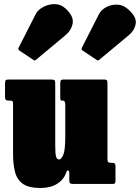

<svg xmlns="http://www.w3.org/2000/svg" viewBox="-20 -916 696 956"><path d="M45 -151V-394.5Q45 -406.5 43.2 -410.8Q41.5 -415 30 -415H26Q14 -415 9.5 -418.5Q5 -422 5 -434V-498.5Q5 -511.5 7.8 -515.8Q10.5 -520 23 -520H235Q247 -520 251 -516.8Q255 -513.5 255 -500.5V-192Q255 -151.5 259 -136.8Q263 -122 275 -122Q285 -122 295 -144.8Q305 -167.5 305 -237V-394Q305 -415 294 -415H289Q284.5 -415 282.2 -417.5Q280 -420 280 -431V-500Q280 -512 282.8 -516Q285.5 -520 297 -520H498Q509.5 -520 512.2 -516.2Q515 -512.5 515 -501V-125Q515 -110.5 519.8 -107.8Q524.5 -105 539 -105H541.5Q555 -105 555 -90V-18.5Q555 -7.5 552.5 -3.8Q550 0 539.5 0H345.5Q331.5 0 328.2 -4.2Q325 -8.5 325 -22.5V-54Q325 -65.5 319.5 -67.5Q314 -69.5 309.5 -56.5Q297.5 -21.5 264.5 -0.8Q231.5 20 182 20Q123.5 20 94.2 -0.5Q65 -21 55 -59.2Q45 -97.5 45 -151ZM145 -618.5 77.5 -663.5Q67 -670.5 74 -681L158.5 -847Q169 -867 195.2 -881.2Q221.5 -895.5 252.2 -895.5Q283 -895.5 307 -873Q348 -835 341.8 -800Q335.5 -765 306 -740.5L160 -619Q155 -614.5 152.8 -614.8Q150.5 -615 145 -618.5ZM460 -618.5 392.5 -663.5Q382 -670.5 389 -681L473.5 -847Q484 -867 508.5 -880.2Q533 -893.5 562.8 -893Q592.5 -892.5 617 -870.5Q661 -832.5 655.8 -798.8Q650.5 -765 621 -740.5L475 -619Q470 -614.5 467.8 -614.8Q465.5 -615 460 -618.5Z"/></svg>

Font: Besley* Condensed Fatface
Style: Regular
Weight: 900
Width: 3
Designer: Owen Earl
Foundry: indestructible type*
Version: Version 3.000; ttfautohint (v1.8.3)